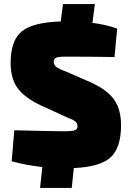

<svg xmlns="http://www.w3.org/2000/svg" viewBox="-20 -809 635 939"><path d="M303 -459 422 -407Q504 -370 538 -322Q572 -274 572 -197Q572 -87 521.5 -40Q471 7 341 13L331 110H176L187 8Q108 -1 37 -20L50 -172Q238 -167 294 -167Q333 -167 346 -172Q359 -177 359 -191Q359 -205 349.5 -214Q340 -223 312 -233L181 -293Q100 -331 66 -378Q32 -425 32 -501Q32 -611 86.5 -655.5Q141 -700 277 -704L288 -789H444L432 -697Q498 -689 553 -669L540 -530Q424 -532 303 -532Q267 -532 255 -527Q243 -522 243 -506Q243 -492 255 -482Q267 -472 303 -459Z"/></svg>

Font: Exo 2.0 Black
Style: Regular
Weight: 900
Designer: Natanael Gama
Version: Version 1.001;PS 001.001;hotconv 1.0.70;makeotf.lib2.5.58329